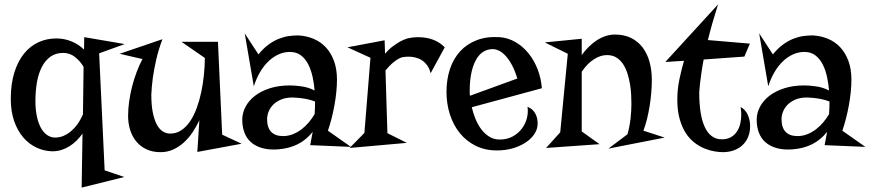

<svg xmlns="http://www.w3.org/2000/svg" viewBox="-20 -664 3932 868"><path d="M543.9 -464.8 428.2 -422.9 453.1 106 542 136.2 349.1 184.1 353 -60.1Q341.3 -43.5 326.9 -29.1Q312.5 -14.6 295.4 -3.7Q278.3 7.3 258.5 13.7Q238.8 20 215.8 20Q178.2 19 144.3 2.9Q110.4 -13.2 84.7 -43.2Q59.1 -73.2 43.9 -116.9Q28.8 -160.6 28.8 -216.8Q28.8 -285.2 44.9 -336.4Q61 -387.7 88.9 -421.9Q116.7 -456.1 154.1 -473.1Q191.4 -490.2 233.9 -490.2Q271 -490.2 303.5 -476.8Q335.9 -463.4 359.9 -439.9L360.8 -496.1ZM231 -42Q238.3 -42 252.4 -44.9Q266.6 -47.9 283.9 -58.3Q301.3 -68.8 320.1 -89.8Q338.9 -110.8 355 -147L357.9 -361.8Q342.3 -388.2 318.8 -406.5Q295.4 -424.8 266.1 -424.8Q232.4 -424.8 208.7 -408.2Q185.1 -391.6 169.7 -362.3Q154.3 -333 147.2 -293Q140.1 -252.9 140.1 -206.1Q140.1 -171.4 146 -141.4Q151.9 -111.3 163.1 -89.4Q174.3 -67.4 191.4 -54.7Q208.5 -42 231 -42Z M965.3 -475.1 984.4 -55.2 1072.3 -14.2 872.1 22.9 881.3 -120.1Q867.7 -91.3 850.1 -65.2Q832.5 -39.1 810.5 -19.3Q788.6 0.5 762.5 12.2Q736.3 23.9 706.1 23.9Q669.9 23.9 642.6 11.2Q615.2 -1.5 596.7 -23.7Q578.1 -45.9 568.6 -75.9Q559.1 -106 559.1 -140.1Q559.1 -171.9 564 -206.1Q568.8 -240.2 577.4 -273.7Q585.9 -307.1 597.9 -338.6Q609.9 -370.1 624 -397L521 -420.9L714.4 -486.8Q695.8 -437.5 685.8 -392.3Q675.8 -347.2 670.9 -312Q665.5 -271 664.1 -235.8Q664.1 -190.4 670.4 -157.5Q676.8 -124.5 688 -102.8Q699.2 -81.1 714.8 -70.6Q730.5 -60.1 749 -60.1Q777.3 -60.1 799.8 -75.2Q822.3 -90.3 839.6 -116Q856.9 -141.6 869.4 -175.8Q881.8 -210 889.9 -248Q897.9 -286.1 901.9 -325.7Q905.8 -365.2 906.2 -401.9L800.3 -475.1Z M1503.4 -304.2Q1503.4 -278.3 1500.5 -248.5Q1497.6 -218.8 1491.9 -188Q1486.3 -157.2 1478.8 -127.7Q1471.2 -98.1 1462.4 -73.2L1566.4 0L1382.3 -7.8L1393.6 -67.9Q1364.3 -31.2 1325.9 -12Q1287.6 7.3 1237.3 11.2Q1196.3 14.2 1165.8 5.6Q1135.3 -2.9 1115 -20.8Q1094.7 -38.6 1085 -64.7Q1075.2 -90.8 1075.2 -123Q1075.2 -152.8 1089.8 -180.9Q1104.5 -209 1132.1 -230.5Q1159.7 -252 1199.7 -264.9Q1239.7 -277.8 1290.5 -277.8Q1314 -277.8 1344.5 -273.4Q1375 -269 1402.3 -254.9Q1399.9 -284.7 1393.3 -315.7Q1386.7 -346.7 1374 -372.1Q1361.3 -397.5 1341.1 -413.3Q1320.8 -429.2 1290.5 -429.2Q1264.6 -429.2 1240.2 -418.5Q1215.8 -407.7 1194.6 -387.7Q1173.3 -367.7 1156.2 -338.9Q1139.2 -310.1 1127.4 -273.9L1086.4 -513.2L1148.4 -418Q1171.4 -446.3 1194.8 -463.1Q1218.3 -480 1241.5 -489Q1264.6 -498 1286.4 -501Q1308.1 -503.9 1328.1 -503.9Q1365.7 -502 1397.7 -488.5Q1429.7 -475.1 1453.1 -450Q1476.6 -424.8 1490 -388.2Q1503.4 -351.6 1503.4 -304.2ZM1402.3 -147.9Q1403.3 -161.6 1403.8 -174.3Q1404.3 -187 1404.3 -199.2V-205.1Q1386.7 -211.9 1368.9 -215.6Q1351.1 -219.2 1335.9 -220.9Q1320.8 -222.7 1310.3 -222.9Q1299.8 -223.1 1296.4 -223.1Q1268.6 -222.2 1248 -212.9Q1227.5 -203.6 1214.1 -189.7Q1200.7 -175.8 1194.1 -158.7Q1187.5 -141.6 1187.5 -125Q1187.5 -87.4 1205.8 -68.1Q1224.1 -48.8 1259.3 -48.8Q1282.7 -48.8 1303.7 -57.1Q1324.7 -65.4 1343 -79.3Q1361.3 -93.3 1376.2 -111.1Q1391.1 -128.9 1402.3 -147.9Z M1926.8 -333Q1922.4 -351.1 1914.3 -363.8Q1906.2 -376.5 1896.2 -385Q1886.2 -393.6 1875 -398.2Q1863.8 -402.8 1852.5 -405.3Q1826.2 -410.6 1796.4 -404.8Q1786.1 -401.4 1774.4 -394Q1764.2 -387.2 1751 -375.7Q1737.8 -364.3 1722.7 -345.2L1731.4 -62L1819.3 -18.1L1560.5 4.9L1627.4 -63L1654.8 -402.8L1550.8 -450.2L1718.8 -481.9L1720.7 -420.9Q1737.8 -441.4 1755.9 -454.6Q1773.9 -467.8 1788.6 -476.1Q1805.7 -485.4 1821.8 -490.2Q1851.1 -497.1 1881.3 -495.6Q1894 -495.1 1908 -492.7Q1921.9 -490.2 1936.3 -485.1Q1950.7 -480 1964.4 -471.4Q1978 -462.9 1990.7 -450.2Z M2112.8 -179.2Q2119.1 -151.9 2129.9 -125.7Q2140.6 -99.6 2156.2 -79.1Q2171.9 -58.6 2192.4 -45.9Q2212.9 -33.2 2238.8 -33.2Q2272.9 -33.2 2298.3 -47.4Q2323.7 -61.5 2339.8 -83.3Q2356 -105 2362.3 -131.1Q2368.7 -157.2 2364.7 -181.2Q2378.4 -175.8 2387.5 -167Q2396.5 -158.2 2401.6 -147.7Q2406.7 -137.2 2408.7 -126.2Q2410.6 -115.2 2410.6 -105Q2410.6 -81.5 2397 -59.8Q2383.3 -38.1 2358.6 -21.2Q2334 -4.4 2300.3 5.9Q2266.6 16.1 2226.6 16.1Q2172.9 16.1 2130.6 -4.9Q2088.4 -25.9 2059.1 -61.8Q2029.8 -97.7 2014.2 -146Q1998.5 -194.3 1998.5 -249Q1998.5 -304.7 2014.2 -351.8Q2029.8 -398.9 2060.3 -432.1Q2090.8 -465.3 2135.3 -482.4Q2179.7 -499.5 2237.8 -496.1Q2277.8 -493.2 2311.5 -473.1Q2345.2 -453.1 2370.4 -421.6Q2395.5 -390.1 2410.9 -349.6Q2426.3 -309.1 2429.7 -265.1ZM2103.5 -257.8Q2103.5 -251 2103.5 -244.4Q2103.5 -237.8 2104.5 -231L2318.8 -309.1Q2308.1 -344.2 2294.7 -369.4Q2281.2 -394.5 2266.6 -410.6Q2252 -426.8 2237.1 -434.3Q2222.2 -441.9 2208.5 -441.9Q2188 -441.9 2172.4 -434.1Q2156.7 -426.3 2145.3 -412.8Q2133.8 -399.4 2125.7 -381.3Q2117.7 -363.3 2112.8 -342.8Q2107.9 -322.3 2105.7 -300.5Q2103.5 -278.8 2103.5 -257.8Z M2926.8 -303.2Q2926.8 -275.9 2924.3 -245.6Q2921.9 -215.3 2917 -185.1Q2912.1 -154.8 2905 -126Q2897.9 -97.2 2888.7 -73.2L2984.9 -42L2730.5 7.8L2816.9 -57.1Q2827.1 -94.7 2830.8 -129.4Q2834.5 -164.1 2834.5 -194.8Q2834.5 -213.4 2833.3 -237.1Q2832 -260.7 2827.9 -285.2Q2823.7 -309.6 2816.2 -333Q2808.6 -356.4 2796.4 -374.8Q2784.2 -393.1 2766.4 -404.1Q2748.5 -415 2723.6 -415Q2694.8 -415 2665 -396Q2635.3 -377 2609.9 -339.8V-69.8L2690.4 -12.2L2448.7 4.9L2512.7 -65.9L2546.9 -420.9L2442.9 -472.2L2609.9 -488.8V-415Q2624 -434.6 2641.1 -451.7Q2658.2 -468.8 2677.2 -481.2Q2696.3 -493.7 2717 -500.7Q2737.8 -507.8 2759.8 -507.8Q2802.2 -507.8 2833.5 -492.2Q2864.7 -476.6 2885.5 -449Q2906.2 -421.4 2916.5 -384Q2926.8 -346.7 2926.8 -303.2Z M3042 -213.9Q3042 -259.8 3051.5 -305.4Q3061 -351.1 3072.3 -389.2L2987.8 -383.8L3226.1 -644Q3197.8 -554.7 3180.2 -482.9L3370.1 -466.8L3345.2 -408.2L3161.1 -395Q3154.3 -359.4 3150.6 -331.8Q3147 -304.2 3144.5 -285.2Q3142.1 -262.7 3141.1 -246.1Q3141.1 -197.3 3147 -158.2Q3152.8 -119.1 3165.3 -91.6Q3177.7 -64 3197 -49.1Q3216.3 -34.2 3243.2 -34.2Q3268.1 -34.2 3284.9 -44.2Q3301.8 -54.2 3312 -70.1Q3322.3 -85.9 3326.7 -105.7Q3331.1 -125.5 3331.1 -145Q3331.1 -163.1 3328.1 -180.2Q3349.1 -169.4 3360.1 -145.8Q3371.1 -122.1 3371.1 -94.2Q3371.1 -65.4 3361.6 -43.5Q3352.1 -21.5 3335.4 -6.6Q3318.8 8.3 3296.4 16.1Q3273.9 23.9 3248 23.9Q3232.4 23.9 3211.2 20.5Q3189.9 17.1 3167 8.1Q3144 -1 3121.6 -17.6Q3099.1 -34.2 3081.5 -60.5Q3064 -86.9 3053 -124.8Q3042 -162.6 3042 -213.9Z M3829.1 -304.2Q3829.1 -278.3 3826.2 -248.5Q3823.2 -218.8 3817.6 -188Q3812 -157.2 3804.4 -127.7Q3796.9 -98.1 3788.1 -73.2L3892.1 0L3708 -7.8L3719.2 -67.9Q3689.9 -31.2 3651.6 -12Q3613.3 7.3 3563 11.2Q3522 14.2 3491.5 5.6Q3460.9 -2.9 3440.7 -20.8Q3420.4 -38.6 3410.6 -64.7Q3400.9 -90.8 3400.9 -123Q3400.9 -152.8 3415.5 -180.9Q3430.2 -209 3457.8 -230.5Q3485.4 -252 3525.4 -264.9Q3565.4 -277.8 3616.2 -277.8Q3639.6 -277.8 3670.2 -273.4Q3700.7 -269 3728 -254.9Q3725.6 -284.7 3719 -315.7Q3712.4 -346.7 3699.7 -372.1Q3687 -397.5 3666.7 -413.3Q3646.5 -429.2 3616.2 -429.2Q3590.3 -429.2 3565.9 -418.5Q3541.5 -407.7 3520.3 -387.7Q3499 -367.7 3481.9 -338.9Q3464.8 -310.1 3453.1 -273.9L3412.1 -513.2L3474.1 -418Q3497.1 -446.3 3520.5 -463.1Q3543.9 -480 3567.1 -489Q3590.3 -498 3612.1 -501Q3633.8 -503.9 3653.8 -503.9Q3691.4 -502 3723.4 -488.5Q3755.4 -475.1 3778.8 -450Q3802.2 -424.8 3815.7 -388.2Q3829.1 -351.6 3829.1 -304.2ZM3728 -147.9Q3729 -161.6 3729.5 -174.3Q3730 -187 3730 -199.2V-205.1Q3712.4 -211.9 3694.6 -215.6Q3676.8 -219.2 3661.6 -220.9Q3646.5 -222.7 3636 -222.9Q3625.5 -223.1 3622.1 -223.1Q3594.2 -222.2 3573.7 -212.9Q3553.2 -203.6 3539.8 -189.7Q3526.4 -175.8 3519.8 -158.7Q3513.2 -141.6 3513.2 -125Q3513.2 -87.4 3531.5 -68.1Q3549.8 -48.8 3585 -48.8Q3608.4 -48.8 3629.4 -57.1Q3650.4 -65.4 3668.7 -79.3Q3687 -93.3 3701.9 -111.1Q3716.8 -128.9 3728 -147.9Z"/></svg>

Font: Risque
Style: Regular
Weight: 400
Designer: Astigmatic (AOETI)
Foundry: Astigmatic (AOETI)
Version: Version 1.000